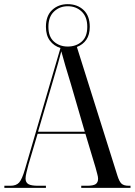

<svg xmlns="http://www.w3.org/2000/svg" viewBox="-20 -904 648 924"><path d="M1 0V-10H30Q58 -10 72 -25.5Q86 -41 100 -89L271 -673Q239 -683 220 -708.5Q201 -734 201 -775Q201 -828 231 -856Q261 -884 306 -884Q352 -884 382 -856Q412 -828 412 -775Q412 -737 395.5 -713Q379 -689 350 -678L545 -59Q554 -30 565 -20Q576 -10 600 -10H608V0H371V-10H398Q429 -10 440.5 -18Q452 -26 452 -44Q452 -53 448 -67Q444 -81 440 -97L391 -260H161L117 -112Q112 -93 107.5 -74.5Q103 -56 103 -45Q103 -26 116.5 -18Q130 -10 164 -10H201V0ZM306 -680Q346 -680 373 -703.5Q400 -727 400 -775Q400 -823 373 -848.5Q346 -874 306 -874Q267 -874 240 -848.5Q213 -823 213 -775Q213 -727 240 -703.5Q267 -680 306 -680ZM163 -270H388L321 -500Q305 -551 295 -586Q285 -621 275 -657Q266 -624 259 -598Q252 -572 239 -529Z"/></svg>

Font: Noto Serif Display Condensed
Style: Regular
Weight: 400
Width: 3
Designer: Monotype Design Team
Foundry: Monotype Imaging Inc.
Version: Version 2.009